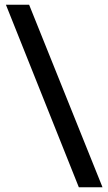

<svg xmlns="http://www.w3.org/2000/svg" viewBox="-20 -695 458 811"><path d="M313 96 5 -675H103L413 96Z"/></svg>

Font: Gemunu Libre ExtraLight SemiBold
Style: Regular
Weight: 600
Version: Version 1.100